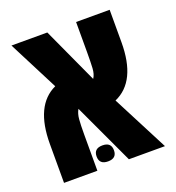

<svg xmlns="http://www.w3.org/2000/svg" viewBox="-114 -697 725 790"><g transform="rotate(-20 248.5 -302.5)"><path d="M179 -160Q179 -200 181 -224.5Q183 -249 193 -266L317 0H475L348 -246Q453 -292 453 -463V-605H306V-473Q306 -430 304.5 -403.5Q303 -377 292 -361L180 -605H23L135 -386Q33 -339 33 -170V0H179ZM196 -56Q196 -21 234 -21Q272 -21 272 -56Q272 -91 234 -91Q196 -91 196 -56Z"/></g></svg>

Font: Noto Sans Hebrew ExtraCondensed Extra
Style: Regular
Weight: 800
Width: 3
Designer: Monotype Design Team
Foundry: Monotype Imaging Inc.
Version: Version 1.902